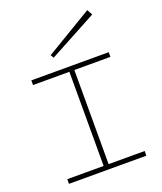

<svg xmlns="http://www.w3.org/2000/svg" viewBox="-173 -1087 1007 1196"><g transform="rotate(-20 330.5 -489.0)"><path d="M348 -655V-31H587V0H74V-31H315V-655H74V-686H587V-655ZM253 -771 571 -942 551 -978 241 -792Z"/></g></svg>

Font: BioRhyme Expanded ExtraLight
Style: Regular
Weight: 275
Width: 7
Designer: Aoife Mooney
Foundry: Aoife Mooney Type
Version: Version 1.001